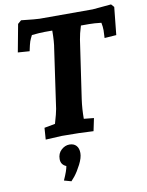

<svg xmlns="http://www.w3.org/2000/svg" viewBox="-104 -788 867 1135"><g transform="rotate(-10 329.5 -220.5)"><path d="M571 -526Q573 -557 573 -572Q573 -594 568 -618Q526 -623 495 -623H446Q431 -575 426 -542L375 -193Q367 -136 367 -77L427 -71L411 5Q332 0 221 0L124 5L129 -65L194 -77Q212 -138 216 -163L266 -512Q274 -556 274 -623H229Q201 -623 151 -618Q140 -597 135 -583Q130 -569 121 -526L51 -531L82 -697L103 -715Q193 -705 212 -705H531L643 -715L659 -697L642 -531ZM252 250 231 274 188 262Q213 207 217 180Q185 167 185 133Q185 99 207.5 78.5Q230 58 256.5 58Q283 58 297.5 74Q312 90 312 118.5Q312 147 292 186Q272 225 252 250Z"/></g></svg>

Font: Andada
Style: Bold Italic
Weight: 700
Italic angle: -8.29999°
Designer: Carolina Giovagnoli
Foundry: Carolina Giovagnoli
Version: Version 1.003